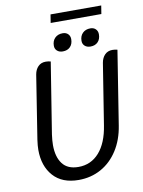

<svg xmlns="http://www.w3.org/2000/svg" viewBox="-104 -1051 844 1134"><g transform="rotate(-10 317.5 -484.0)"><path d="M70 -204Q70 -229 75 -264L135 -645Q140 -674 157.5 -692Q175 -710 203 -710Q218 -710 233 -706L165 -280Q160 -243 160 -217Q160 -146 191 -105Q222 -64 287 -64Q362 -64 411.5 -120Q461 -176 477 -280L535 -645Q540 -674 557.5 -692Q575 -710 603 -710Q618 -710 633 -706L563 -264Q550 -180 510 -117.5Q470 -55 409.5 -21.5Q349 12 275 12Q176 12 123 -47.5Q70 -107 70 -204ZM267 -794Q267 -823 284.5 -840.5Q302 -858 331 -858Q351 -858 363 -846Q375 -834 375 -815Q375 -786 358.5 -769Q342 -752 314 -752Q293 -752 280 -763.5Q267 -775 267 -794ZM433 -794Q433 -823 450.5 -840.5Q468 -858 497 -858Q517 -858 529 -846Q541 -834 541 -815Q541 -786 524.5 -769Q508 -752 480 -752Q459 -752 446 -763.5Q433 -775 433 -794ZM280 -980H584L576 -930H272Z"/></g></svg>

Font: Thasadith
Style: Bold Italic
Weight: 700
Italic angle: -9°
Designer: Cadson Demak Co.,Ltd.
Foundry: Cadson Demak Co.,Ltd.
Version: Version 1.000; ttfautohint (v1.6)